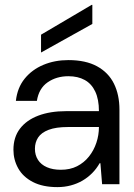

<svg xmlns="http://www.w3.org/2000/svg" viewBox="-20 -754 550 786"><path d="M215 12Q155 12 114.5 -9Q74 -30 54.5 -65Q35 -100 35 -141Q35 -192 61.5 -227Q88 -262 136.5 -280.5Q185 -299 251 -299H385Q385 -347 370 -379Q355 -411 327 -426.5Q299 -442 260 -442Q211 -442 175 -417Q139 -392 131 -341H45Q51 -395 81 -432Q111 -469 157.5 -488.5Q204 -508 260 -508Q331 -508 377.5 -482.5Q424 -457 446.5 -411.5Q469 -366 469 -305V0H398L391 -86H388Q375 -63 357 -45Q339 -27 317.5 -14.5Q296 -2 270 5Q244 12 215 12ZM229 -59Q267 -59 295.5 -73.5Q324 -88 344 -113Q364 -138 374.5 -169.5Q385 -201 385 -234H258Q209 -234 179 -222.5Q149 -211 136 -191Q123 -171 123 -145Q123 -119 135.5 -99.5Q148 -80 172 -69.5Q196 -59 229 -59ZM148 -539V-612L355 -734H358V-656Z"/></svg>

Font: DM Sans 36pt
Style: Regular
Weight: 400
Designer: Colophon Foundry, Jonny Pinhorn
Foundry: Colophon Foundry
Version: Version 4.004;gftools[0.9.30]